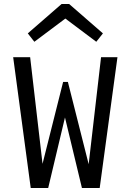

<svg xmlns="http://www.w3.org/2000/svg" viewBox="-20 -941 654 961"><path d="M119.1 -773.9 288.1 -920.9H326.2L495.1 -773.9L461.9 -731.9L307.1 -848.1L151.9 -731.9ZM479 0H390.1L305.2 -353L221.2 0H133.8L45.9 -654.8H130.9L192.9 -121.1L295.9 -530.8H319.8L423.8 -119.1L485.8 -654.8H567.9Z"/></svg>

Font: IntelOne Mono
Style: Regular
Weight: 400
Designer: Fred Shallcrass
Foundry: Frere-Jones Type LLC
Version: Version 1.200;hotconv 1.1.0;makeotfexe 2.6.0;FJTRelease1.2